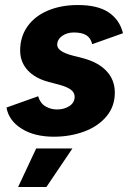

<svg xmlns="http://www.w3.org/2000/svg" viewBox="-20 -532 524 764"><path d="M5.8 -104.1 131.9 -149Q139.7 -121.4 160.8 -108.9Q181.9 -96.4 207.3 -96.4Q235.7 -96.4 256.3 -110.1Q277 -123.7 277 -147.2Q277 -163.6 262.2 -174.9Q247.4 -186.2 215.9 -194.8L174.7 -205.7Q119.1 -220.2 89.6 -253Q60.2 -285.8 60.2 -330.9Q60.2 -385.8 89.3 -426.9Q118.4 -467.9 170.7 -490Q222.9 -512 290.2 -512Q368.9 -512 412.6 -482.6Q456.2 -453.1 469.4 -399.8L346.9 -356.2Q341 -381.2 323.3 -392Q305.6 -402.8 273.7 -402.8Q246.6 -402.8 227.1 -388.9Q207.6 -375 207.6 -353.5Q207.6 -340.7 222.6 -329.9Q237.6 -319.2 268.4 -311.1L308.7 -300.8Q370.5 -284.7 403.7 -249.4Q436.9 -214.2 436.9 -163.6Q436.9 -108.5 403.6 -68.8Q370.2 -29 314.6 -8.5Q259 12 194.2 12Q116.8 12 65.8 -20.1Q14.8 -52.2 5.8 -104.1ZM124 58.7H268.2L164.7 212H52.1Z"/></svg>

Font: Oak Sans Light Italic
Style: Regular
Weight: 400
Italic angle: -9.5°
Foundry: Erik Kennedy, Walven
Version: Version 1.000;Glyphs 3.1.2 (3151)